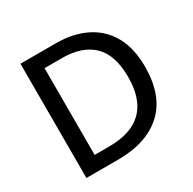

<svg xmlns="http://www.w3.org/2000/svg" viewBox="-157 -876 1046 1039"><g transform="rotate(-30 366.0 -357.0)"><path d="M672 -364Q672 -183 572.5 -91.5Q473 0 295 0H96V-714H316Q425 -714 505 -674Q585 -634 628.5 -556.5Q672 -479 672 -364ZM565 -361Q565 -499 498 -563.5Q431 -628 307 -628H197V-86H288Q565 -86 565 -361Z"/></g></svg>

Font: Noto Sans New Tai Lue Medium
Style: Regular
Weight: 500
Version: Version 2.003